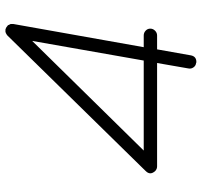

<svg xmlns="http://www.w3.org/2000/svg" viewBox="-38 -703 740 704"><g transform="rotate(-90 332.0 -351.0)"><path d="M554 -194Q564 -194 571.5 -187Q579 -180 579 -170Q579 -160 571.5 -152.5Q564 -145 554 -145H503L481 -21Q477 -1 457 -1Q454 -1 453 -2Q443 -3 437 -11.5Q431 -20 433 -30L453 -145H76H75H74Q64 -145 57 -152Q40 -170 57 -187L554 -694Q555 -694 555 -695Q556 -695 558 -697Q559 -698 560 -698Q561 -699 562 -699L563 -700H564Q566 -700 567 -701H569H571H575H576Q582 -699 585 -697Q586 -696 587 -695Q588 -694 589 -694L590 -693L592 -691Q592 -690 592 -690L593 -688Q594 -687 594 -686Q595 -685 595 -684Q595 -683 596 -682V-679V-677V-672L511 -194ZM132 -194H462L534 -603Z"/></g></svg>

Font: Quicksand
Style: Italic
Weight: 400
Italic angle: -12°
Designer: Andrew Paglinawan
Foundry: Andrew Paglinawan
Version: 1.002